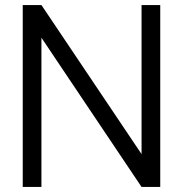

<svg xmlns="http://www.w3.org/2000/svg" viewBox="-20 -740 724 760"><path d="M70 0V-720H144L540.3 -130V-720H614.3V0H540.3L144 -590.7V0Z"/></svg>

Font: Manrope ExtraLight
Style: Regular
Weight: 200
Designer: Mikhail Sharanda
Foundry: Mikhail Sharanda
Version: Version 4.505